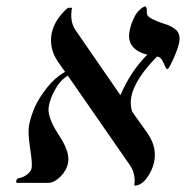

<svg xmlns="http://www.w3.org/2000/svg" viewBox="-20 -579 589 608"><path d="M546.9 -441.9Q543.9 -427.7 535.6 -407.7Q527.3 -387.7 520 -373.8Q512.7 -359.9 510.7 -359.9Q506.3 -359.9 502.7 -369.4Q499 -378.9 493.2 -388.9Q487.3 -398.9 477.1 -399.9Q407.7 -329.1 396 -273.9Q391.1 -249 398.4 -225.6L448.7 -154.8Q478 -110.8 467.8 -64.9Q461.9 -38.1 444.3 -14.6Q427.2 8.8 405.3 8.8Q410.2 -27.3 392.6 -54.2L194.8 -339.4Q170.9 -325.2 155.3 -296.9Q139.6 -269.5 134.8 -244.1Q131.3 -227.5 137.7 -208Q143.6 -189 154.3 -170.9L175.8 -135.7Q187 -117.7 192.9 -98.1Q198.7 -78.6 195.3 -62Q190.4 -38.1 170.7 -19Q150.9 0 132.8 0H32.2Q31.2 -4.9 31.2 -5.9Q33.2 -13.7 40 -15.1Q52.7 -16.6 65.2 -25.9Q77.6 -35.2 80.1 -46.9Q83 -60.1 75.2 -110.6Q67.4 -161.1 72.3 -184.1Q78.1 -211.9 90.8 -241.2Q104 -270 129.2 -301.8Q154.3 -333.5 186 -351.6L162.6 -384.8Q134.3 -427.7 144 -475.1Q153.3 -517.6 194.8 -554.2H208Q200.2 -512.2 218.3 -484.9L360.4 -278.8L361.3 -277.8Q394 -353.5 446.3 -405.8Q378.4 -423.8 390.6 -481.9Q394.5 -501 401.4 -516.1Q407.7 -531.2 414.3 -539.1Q420.9 -546.9 426.8 -551.8Q432.6 -556.6 436.5 -557.6L439.9 -559.1Q444.3 -555.2 444.8 -550Q445.3 -544.9 444.8 -540.5Q444.3 -536.1 447 -530.8Q449.7 -525.4 461.9 -518.8Q474.1 -512.2 496.1 -504.9Q507.8 -501.5 515.9 -498Q523.9 -494.6 533.7 -487.5Q543.5 -480.5 546.9 -469Q550.3 -457.5 546.9 -441.9Z"/></svg>

Font: Linux Biolinum G
Style: Italic
Weight: 400
Italic angle: -12°
Designer: Philipp H. Poll
Foundry: Philipp H. Poll
Version: Version 0.5.1